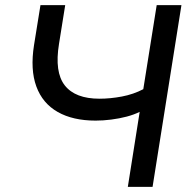

<svg xmlns="http://www.w3.org/2000/svg" viewBox="-20 -725 745 745"><path d="M476 0 522 -291Q500 -280 471.5 -272.5Q443 -265 411.5 -261Q380 -257 351 -257Q263 -257 204 -290.5Q145 -324 121 -389.5Q97 -455 112 -550L137 -705H233L209 -555Q191 -445 231.5 -393.5Q272 -342 366 -342Q408 -342 453 -350.5Q498 -359 536 -379L588 -705H684L572 0Z"/></svg>

Font: Nunito Sans 10pt Medium
Style: Italic
Weight: 500
Italic angle: -9°
Designer: Vernon Adams
Foundry: Vernon Adams
Version: Version 3.101;gftools[0.9.27]